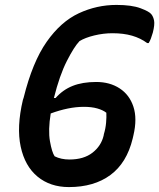

<svg xmlns="http://www.w3.org/2000/svg" viewBox="-20 -740 647 780"><path d="M453 -720Q515 -720 551 -706.5Q587 -693 595 -682Q603 -672 606 -656Q609 -640 601 -608Q597 -594 593 -583.5Q589 -573 584 -565H578Q551 -585 516.5 -595Q482 -605 437 -605Q400 -605 363 -596Q326 -587 303 -573Q281 -550 251.5 -492Q222 -434 199 -342H206Q235 -375 275 -391Q315 -407 371 -407Q426 -407 466 -381Q506 -355 522 -306.5Q538 -258 522 -190L519 -177Q495 -78 428.5 -29Q362 20 260 20Q184 20 132.5 -22.5Q81 -65 64 -144.5Q47 -224 73 -334L76 -343Q112 -488 169.5 -570Q227 -652 300 -686Q373 -720 453 -720ZM202 -105Q228 -92 262 -92Q320 -92 355.5 -119.5Q391 -147 401 -189L402 -195Q409 -218 411 -241.5Q413 -265 412 -282Q398 -293 375 -299.5Q352 -306 321 -306Q289 -306 255 -299Q221 -292 186 -279Q175 -211 183 -166Q191 -121 202 -105Z"/></svg>

Font: Recursive Sn Csl St SmB
Style: Italic
Weight: 600
Italic angle: -15°
Version: Version 1.079;hotconv 1.0.112;makeotfexe 2.5.65598; ttfautoh